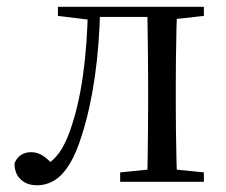

<svg xmlns="http://www.w3.org/2000/svg" viewBox="-20 -536 667 566"><path d="M88.7 10.2Q59.6 10.2 41.1 -7Q22.7 -24.2 22.7 -54.8Q29.7 -71.3 42.1 -79.3Q54.4 -87.4 72.3 -87.4Q90.3 -87.4 106.3 -77Q122.4 -66.6 140.6 -45.9V-35.9H112V-46.1Q137.7 -62.7 154.5 -85.7Q171.2 -108.6 185.9 -149.1Q211.7 -221.4 224.6 -313.7Q237.5 -406.1 239.3 -516H275.4Q273.2 -403.6 259.3 -308Q245.4 -212.4 221.6 -138.5Q205 -84.3 184.6 -51.4Q164.2 -18.6 140.2 -4.2Q116.3 10.2 88.7 10.2ZM150.8 -489.1V-516H254V-477.4H246.8ZM255.8 -486V-516H446.9V-486ZM334.2 0V-27.8L442.9 -38.6H475.3L581 -27.8V0ZM413.7 0Q414.7 -24.4 415.2 -65.3Q415.7 -106.3 416.2 -150.3Q416.7 -194.3 416.7 -228.5V-288.3Q416.7 -321.7 416.2 -365.7Q415.7 -409.7 415.2 -450.7Q414.7 -491.8 413.7 -516H502.2Q501.2 -491.8 500.2 -450.7Q499.2 -409.7 498.7 -365.7Q498.2 -321.7 498.2 -288.3V-228.5Q498.2 -194.3 498.7 -150.3Q499.2 -106.3 500.2 -65.3Q501.2 -24.4 502.2 0ZM457.5 -477.4V-516H581V-489.1L475.3 -477.4Z"/></svg>

Font: Noto Serif KR
Style: Regular
Weight: 200
Designer: Ryoko NISHIZUKA 西塚涼子 (kana & ideographs); Frank Grießhammer (Latin, Greek & Cyrillic); Wenlong ZHANG 张文龙 (bopomofo); San
Foundry: Adobe
Version: Version 2.001;hotconv 1.1.0;makeotfexe 2.6.0